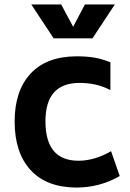

<svg xmlns="http://www.w3.org/2000/svg" viewBox="-20 -829 586 866"><path d="M46 0ZM46 -281Q46 -419 117.5 -496.5Q189 -574 324 -575Q372 -575 406.5 -569Q441 -563 478 -548V-423Q441 -441 408.5 -448Q376 -455 337 -455Q185 -454 185 -282Q185 -104 334 -104Q406 -104 481 -147L520 -35Q430 17 324 17Q189 16 117.5 -62.5Q46 -141 46 -281ZM498 -809 397 -656H222L121 -809H256L310 -708L363 -809Z"/></svg>

Font: Biryani
Style: Bold
Weight: 700
Designer: Dan Reynolds and Mathieu Reguer
Foundry: Dan Reynolds and Mathieu Reguer
Version: Version 1.004; ttfautohint (v1.1) -l 5 -r 5 -G 72 -x 0 -D la